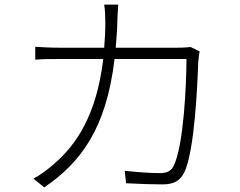

<svg xmlns="http://www.w3.org/2000/svg" viewBox="-20 -797 1040 833"><path d="M807 -593C794 -592 778 -590 750 -590H482C485 -625 488 -662 489 -701C490 -725 491 -755 493 -777H432C436 -754 437 -723 437 -700C437 -661 435 -625 432 -590H238C199 -590 164 -592 133 -594V-538C165 -541 196 -541 239 -541H428C399 -299 312 -168 210 -82C186 -61 151 -35 125 -22L172 16C330 -92 441 -238 477 -541H789C789 -435 777 -162 733 -77C722 -53 701 -46 674 -46C630 -46 577 -50 521 -56L527 -2C581 1 638 3 684 3C732 3 759 -10 779 -48C825 -141 837 -438 840 -527C841 -541 843 -556 846 -574Z"/></svg>

Font: Noto Sans CJK Light
Style: Regular
Weight: 300
Designer: Ryoko NISHIZUKA (kana & ideographs); Paul D. Hunt (Latin, Greek & Cyrillic); Wenlong ZHANG (bopomofo); Sandoll Communica
Foundry: Adobe Systems Incorporated
Version: Version 1.000;PS 1;hotconv 1.0.78;makeotf.lib2.5.61930